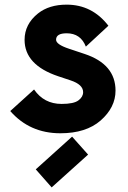

<svg xmlns="http://www.w3.org/2000/svg" viewBox="-20 -567 554 831"><path d="M292 24.4 361.3 102.1 203.6 244.1 134.8 166ZM241.2 9.8Q108.4 9.8 24.4 -86.4L127.4 -179.7Q170.4 -117.2 246.6 -117.2Q299.8 -117.2 319.8 -132.8Q339.8 -147.9 339.8 -168Q339.8 -201.2 285.2 -219.2L232.4 -236.8Q86.4 -285.6 86.4 -394.5Q86.4 -462.4 144.5 -508.8Q192.4 -546.9 268.6 -546.9Q378.9 -546.9 449.2 -455.6L351.6 -365.2Q329.1 -422.9 268.6 -422.9Q222.7 -422.9 222.7 -395Q222.7 -374.5 278.8 -356L346.2 -333.5Q480 -289.1 480 -174.8Q480 -102.1 415.5 -45.4Q352.1 9.8 241.2 9.8Z"/></svg>

Font: Newest Shape
Style: Bold
Weight: 700
Designer: Wojciech Kalinowski "wmk69" (wmk69@o2.pl)
Foundry: Wojciech Kalinowski "wmk69" (wmk69@o2.pl)
Version: Version 1.0.0; 2022-02-24